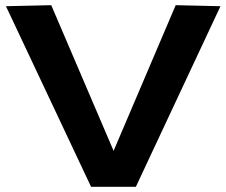

<svg xmlns="http://www.w3.org/2000/svg" viewBox="-20 -722 875 742"><path d="M332 0 3 -698 178 -702 419 -139 659 -702 832 -698 505 0Z"/></svg>

Font: Georama Extended SemiBold
Style: Regular
Weight: 600
Width: 7
Designer: Jean-Baptiste Levee
Foundry: Production Type
Version: Version 1.000